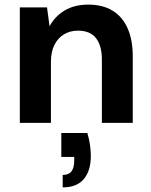

<svg xmlns="http://www.w3.org/2000/svg" viewBox="-20 -533 656 833"><path d="M66 0V-501H184L195 -419Q218 -462 260.5 -487.5Q303 -513 363 -513Q425 -513 468 -487Q511 -461 533.5 -410.5Q556 -360 556 -287V0H422V-275Q422 -335 396.5 -367.5Q371 -400 318 -400Q284 -400 257.5 -384Q231 -368 216 -338Q201 -308 201 -265V0ZM252 280V226Q278 226 290 210.5Q302 195 302 163V148H246V44H359Q367 71 370.5 96Q374 121 374 144Q374 208 343.5 244Q313 280 252 280Z"/></svg>

Font: DM Sans 17pt
Style: Bold
Weight: 700
Version: Version 4.004;gftools[0.9.30]